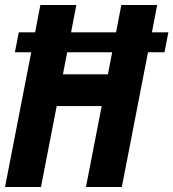

<svg xmlns="http://www.w3.org/2000/svg" viewBox="-24 -749 694 769"><path d="M-3.9 0H140.1L203.1 -324.2H383.3L320.3 0H463.9L568.8 -539.6H634.8L650.4 -619.6H584.5L605.5 -729H461.9L440.9 -619.6H260.7L281.7 -729H137.7L116.7 -619.6H51.3L35.6 -539.6H101.1ZM228 -451.2 245.1 -539.6H425.3L408.2 -451.2Z"/></svg>

Font: Hack
Style: Bold Oblique
Weight: 700
Italic angle: -12°
Monospace: yes
Designer: Christopher Simpkins
Foundry: Christopher Simpkins
Version: Version 2.010